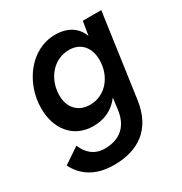

<svg xmlns="http://www.w3.org/2000/svg" viewBox="-167 -627 915 964"><g transform="rotate(-30 290.5 -144.5)"><path d="M218.5 213C356 213 460 149 482.5 -10.5L550.5 -493H443.5L430 -412.5C410.5 -467.5 361.5 -502 287 -502C145 -502 42.5 -362 42.5 -215C42.5 -96.5 111 -8 226 -8C287 -8 340.5 -29.5 381 -83.5L372.5 -16.5C358 90 286 118.5 219.5 118.5C156 118.5 120.5 79.5 102 34L10 96C42.5 161 105.5 213 218.5 213ZM154 -226C154 -320 218 -401 309.5 -401C378 -401 418 -352 418 -282C418 -185.5 354 -109 265.5 -109C196 -109 154 -156.5 154 -226Z"/></g></svg>

Font: HK Grotesk SemiBold
Style: Italic
Weight: 600
Italic angle: -16°
Designer: Alfredo Marco Pradil
Foundry: Hanken Design Co.
Version: Version 3.001;FEAKit 1.0